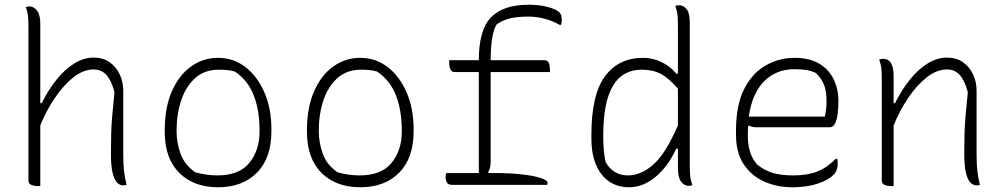

<svg xmlns="http://www.w3.org/2000/svg" viewBox="-20 -780 4240 810"><path d="M140 5Q124 5 112 0Q100 -5 100 -18V-663Q100 -698 98 -714Q96 -730 89 -750Q97 -753 105 -753Q122 -753 136 -735.5Q150 -718 150 -680V-345H156Q184 -401 218.5 -444Q253 -487 293 -512Q333 -537 375 -537Q415 -537 442.5 -517.5Q470 -498 485 -466.5Q500 -435 500 -397V-124Q500 -89 503 -60.5Q506 -32 514 0Q510 1 506.5 1.5Q503 2 499 2Q486 2 474.5 -9Q463 -20 455.5 -49Q448 -78 448 -130Q448 -177 449 -214Q450 -251 453.5 -292Q457 -333 463 -391Q451 -438 430 -462.5Q409 -487 375 -487Q332 -487 290 -454Q248 -421 211.5 -367Q175 -313 150 -251V5Z M900 -536Q965 -536 1015.5 -497Q1066 -458 1095.5 -390Q1125 -322 1125 -234V-226Q1125 -113 1064 -51.5Q1003 10 900 10Q797 10 736 -51Q675 -112 675 -223V-231Q675 -326 705 -394.5Q735 -463 786 -499.5Q837 -536 900 -536ZM903 -486Q843 -486 803.5 -450.5Q764 -415 744.5 -357Q725 -299 725 -231V-225Q725 -179 741.5 -132Q758 -85 804 -53Q852 -40 897 -40Q989 -40 1032 -93Q1075 -146 1075 -225V-231Q1075 -314 1050.5 -377.5Q1026 -441 971 -478Q955 -483 938 -484.5Q921 -486 903 -486Z M1500 -536Q1565 -536 1615.5 -497Q1666 -458 1695.5 -390Q1725 -322 1725 -234V-226Q1725 -113 1664 -51.5Q1603 10 1500 10Q1397 10 1336 -51Q1275 -112 1275 -223V-231Q1275 -326 1305 -394.5Q1335 -463 1386 -499.5Q1437 -536 1500 -536ZM1503 -486Q1443 -486 1403.5 -450.5Q1364 -415 1344.5 -357Q1325 -299 1325 -231V-225Q1325 -179 1341.5 -132Q1358 -85 1404 -53Q1452 -40 1497 -40Q1589 -40 1632 -93Q1675 -146 1675 -225V-231Q1675 -314 1650.5 -377.5Q1626 -441 1571 -478Q1555 -483 1538 -484.5Q1521 -486 1503 -486Z M1863 -50H2000V-476H1898Q1885 -476 1880 -488Q1875 -500 1875 -516V-526H2000Q2000 -654 2051.5 -707Q2103 -760 2210 -760Q2258 -760 2293 -750Q2328 -740 2340 -728Q2350 -718 2350 -696Q2350 -683 2347 -675H2341Q2312 -692 2277.5 -701Q2243 -710 2210 -710Q2161 -710 2130 -702Q2099 -694 2075 -677Q2062 -655 2056 -616.5Q2050 -578 2050 -526H2277Q2291 -526 2295.5 -514.5Q2300 -503 2300 -486V-476H2050V-99Q2050 -68 2039 -54L2041 -50H2070Q2130 -50 2180 -44.5Q2230 -39 2260 -29.5Q2290 -20 2290 -8Q2290 -4 2288 0H1889Q1871 0 1865.5 -10Q1860 -20 1860 -34Q1860 -44 1863 -50Z M2693 -536Q2734 -536 2772 -517.5Q2810 -499 2833 -469H2840V-668Q2840 -703 2838 -719Q2836 -735 2829 -755Q2837 -758 2845 -758Q2863 -758 2876.5 -741.5Q2890 -725 2890 -685V-86Q2890 -51 2892 -35Q2894 -19 2901 1Q2894 4 2885 4Q2867 4 2853.5 -13.5Q2840 -31 2840 -69V-153H2833Q2800 -80 2747 -35Q2694 10 2634 10Q2560 10 2517.5 -45Q2475 -100 2475 -195V-212Q2475 -381 2532.5 -458.5Q2590 -536 2693 -536ZM2535 -96Q2567 -40 2629 -40Q2685 -40 2737 -86.5Q2789 -133 2840 -251V-406Q2801 -451 2767.5 -468.5Q2734 -486 2687 -486Q2525 -486 2525 -211V-202Q2525 -176 2527 -150Q2529 -124 2535 -96Z M3332 -536Q3394 -536 3435 -512Q3476 -488 3496.5 -446.5Q3517 -405 3517 -354V-350Q3517 -325 3514 -300.5Q3511 -276 3503 -259.5Q3495 -243 3480 -243H3171Q3153 -243 3141 -250L3136 -247Q3135 -235 3135 -222V-205Q3135 -169 3144.5 -139Q3154 -109 3174 -86Q3205 -61 3240 -50.5Q3275 -40 3327 -40Q3386 -40 3427 -56Q3468 -72 3506 -110H3512Q3513 -107 3513.5 -102Q3514 -97 3514 -89Q3514 -60 3497 -43Q3473 -19 3427.5 -4.5Q3382 10 3323 10Q3258 10 3204 -14Q3150 -38 3117.5 -87Q3085 -136 3085 -211V-229Q3085 -337 3119.5 -404.5Q3154 -472 3210.5 -504Q3267 -536 3332 -536ZM3331 -488Q3255 -488 3204 -437.5Q3153 -387 3139 -288H3460Q3463 -303 3465 -318.5Q3467 -334 3467 -351Q3467 -396 3456 -423Q3445 -450 3422 -472Q3403 -481 3382.5 -484.5Q3362 -488 3331 -488Z M3750 5H3740Q3724 5 3712 0Q3700 -5 3700 -18V-442Q3700 -477 3698 -493Q3696 -509 3689 -529Q3697 -532 3705 -532Q3750 -532 3750 -459V-345H3756Q3784 -401 3818.5 -444Q3853 -487 3893 -512Q3933 -537 3975 -537Q4015 -537 4042.5 -517.5Q4070 -498 4085 -466.5Q4100 -435 4100 -397V-124Q4100 -89 4103 -60.5Q4106 -32 4114 0Q4110 1 4106.5 1.5Q4103 2 4099 2Q4086 2 4074.5 -9Q4063 -20 4055.5 -49Q4048 -78 4048 -130Q4048 -177 4049 -214Q4050 -251 4053.5 -292Q4057 -333 4063 -391Q4051 -438 4030 -462.5Q4009 -487 3975 -487Q3932 -487 3890 -454Q3848 -421 3811.5 -367Q3775 -313 3750 -251Z"/></svg>

Font: Recursive Mn Csl St Lt
Style: Regular
Weight: 300
Monospace: yes
Version: Version 1.079;hotconv 1.0.112;makeotfexe 2.5.65598; ttfautoh